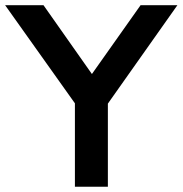

<svg xmlns="http://www.w3.org/2000/svg" viewBox="-45 -711 696 731"><path d="M240.2 0H365.7V-355.9L340.2 -280.4L630.4 -691.2H490.2L291.2 -409.8H318.6L120.6 -691.2H-25.5L266.7 -280.4L240.2 -355.9Z"/></svg>

Font: LL Pando Sans
Style: Bold
Weight: 700
Designer: Joshua Smith
Foundry: Joshua Smith
Version: Version 1.000;Glyphs 3.2.1 (3258)